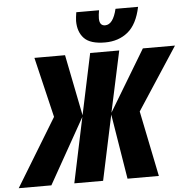

<svg xmlns="http://www.w3.org/2000/svg" viewBox="-128 -1007 1056 1067"><g transform="rotate(-5 400.0 -473.0)"><path d="M-66.9 0 163.1 -377.9 83 -713.9H253.9L321.8 -373L394 -713.9H556.2L482.9 -373L688 -713.9H867.2L640.1 -366.2L714.8 0H540L481 -362.8L403.8 0H243.2L319.8 -363.8L115.2 0ZM481.9 -765.1Q399.9 -765.1 365.7 -800.8Q331.5 -836.4 331.5 -897.9Q331.5 -906.2 333.3 -920.2Q335 -934.1 336.9 -946.3H463.9Q459 -919.4 459 -900.9Q459 -859.9 490.7 -859.9Q535.2 -859.9 555.7 -946.3H681.6Q661.6 -850.1 609.6 -807.6Q557.6 -765.1 481.9 -765.1Z"/></g></svg>

Font: Open Sans Condensed ExtraBold
Style: Italic
Weight: 800
Width: 3
Italic angle: -12°
Designer: Monotype Design Team
Foundry: Monotype Imaging Inc.
Version: Version 3.003; ttfautohint (v1.8.4)